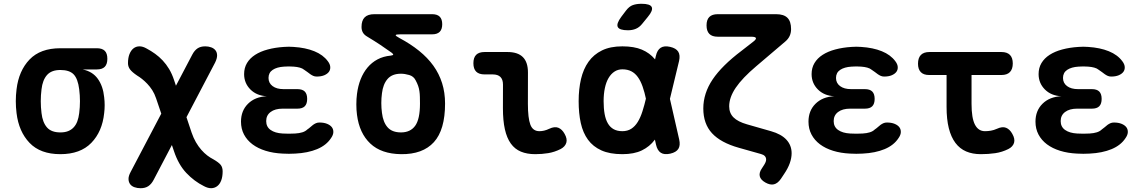

<svg xmlns="http://www.w3.org/2000/svg" viewBox="-20 -805 6040 1015"><path d="M416.4 -437.9Q469.2 -427.4 497.1 -388.3Q525 -349.2 530.7 -291Q533.3 -270 533.3 -249Q533.3 -228 530.7 -207Q520.7 -109.5 462.8 -49.8Q404.9 10 299.1 10Q193.3 10 136.2 -49.8Q79.2 -109.5 67.5 -207Q63.5 -238.5 63.5 -270Q63.5 -301.5 67.5 -333Q79.2 -430.8 136.2 -490.4Q193.3 -550 299.1 -550H491.8Q520.2 -550 533.9 -536.3Q547.5 -522.7 547.5 -494.3Q547.5 -465.9 533.9 -451.9Q520.2 -437.9 491.8 -437.9ZM299.1 -105Q323.2 -105 340.3 -111.9Q357.5 -118.8 369.7 -132Q381.9 -145.1 388.8 -163.9Q395.7 -182.6 398.7 -207Q402.7 -238.5 402.7 -270Q402.7 -301.5 398.7 -333Q391.7 -388.8 369.3 -411.9Q347 -435 299.1 -435Q251.9 -435 228.5 -408.4Q205.1 -381.8 199.5 -333Q195.5 -301.5 195.5 -270Q195.5 -238.5 199.5 -207Q205.1 -158.2 228.2 -131.6Q251.2 -105 299.1 -105Z M792.1 146Q780.6 168 764.2 179Q747.8 190 723.1 190Q705.8 190 690.9 184.7Q676 179.5 667.9 168.5Q659.8 157.5 659.4 141.4Q659.1 125.3 670.6 104L996.5 -516.3Q1008 -538.3 1024 -549.1Q1040.1 -560 1064.8 -560Q1082.1 -560 1096.5 -554.7Q1110.9 -549.5 1119.2 -538.8Q1127.5 -528.2 1127.7 -512.1Q1127.8 -496 1117 -474ZM1107.4 36.9Q1136.7 53.8 1146.9 66.9Q1157 80 1157 101Q1157 128.9 1149.5 148.8Q1142 168.7 1128.4 179Q1114.8 189.4 1096.9 189.9Q1079.1 190.3 1058.1 179Q1006.6 153.4 964.9 109.2Q923.3 65.1 899.6 -6.2L805.3 -284.7Q797 -309.5 784.9 -328.4Q772.7 -347.3 758.7 -361.9Q744.7 -376.6 730.9 -387.5Q717.1 -398.4 705.5 -405.2Q678 -423.8 667.3 -438.3Q656.6 -452.8 656.6 -471Q656.6 -498.9 664.4 -518.8Q672.3 -538.7 685.6 -549.2Q698.8 -559.7 716.8 -560Q734.8 -560.3 755.5 -548.3Q778.8 -535.8 800.1 -520.5Q821.4 -505.2 840.1 -485.3Q858.7 -465.5 874 -440.1Q889.3 -414.7 900.2 -381.6L992.9 -104.2Q1002.6 -75.8 1015.7 -53.1Q1028.9 -30.4 1044.3 -12.9Q1059.8 4.7 1075.8 16.9Q1091.9 29.1 1107.4 36.9Z M1713.1 -481.4Q1725 -465.9 1725.9 -451.1Q1726.8 -436.2 1718.7 -425.2Q1710.6 -414.2 1694.2 -407.2Q1677.8 -400.3 1654.1 -400.3Q1644.2 -400.3 1636 -403.9Q1627.9 -407.5 1620.6 -412.6Q1613.3 -417.7 1605.5 -423.9Q1597.7 -430.1 1588.2 -436Q1579.3 -443.6 1565 -447.5Q1550.8 -451.5 1532.1 -452.8Q1519.4 -453.8 1506.9 -453.8Q1494.3 -453.8 1481.6 -452.8Q1443.7 -450.5 1421.6 -435.7Q1399.5 -420.9 1399.5 -392.9Q1399.5 -366 1420.9 -349.9Q1442.3 -333.8 1479.1 -333.8H1552.2Q1578.5 -333.8 1591.1 -321.2Q1603.8 -308.5 1603.8 -282.2Q1603.8 -255.9 1591.1 -243.2Q1578.5 -230.6 1552.2 -230.6H1474Q1433.9 -230.6 1410.6 -213Q1387.2 -195.5 1387.2 -165Q1387.2 -134.4 1410.6 -118Q1433.9 -101.5 1474 -99.2Q1490.5 -98.2 1507.1 -98.2Q1523.8 -98.2 1540.3 -99.2Q1562.2 -100.5 1578.2 -105.5Q1594.3 -110.5 1604.6 -120.6Q1613.5 -126.5 1620.6 -133Q1627.8 -139.6 1634.9 -144.9Q1642.1 -150.1 1650.2 -153.7Q1658.4 -157.3 1668.6 -157.3Q1692.3 -157.3 1709.2 -150.4Q1726.1 -143.4 1734.4 -132.4Q1742.6 -121.4 1742.2 -106.5Q1741.8 -91.7 1730.2 -75.2Q1705.6 -37.2 1656.6 -16.7Q1607.5 3.7 1540.3 7Q1523.8 8 1507.1 8Q1490.5 8 1474 7Q1424.6 4.7 1384.1 -7.9Q1343.7 -20.4 1314.7 -42.1Q1285.8 -63.8 1269.9 -94Q1254 -124.2 1254 -161.9Q1254 -219.8 1291.2 -256.6Q1328.4 -293.4 1390.5 -296.3Q1336.7 -298.9 1303.6 -332.2Q1270.5 -365.6 1270.5 -413.3Q1270.5 -446.2 1285.7 -471.7Q1301 -497.2 1328.6 -515Q1356.2 -532.9 1395.3 -543.4Q1434.5 -554 1481.6 -557Q1494.3 -558 1506.9 -558Q1519.4 -558 1532.1 -557Q1595.4 -553 1641.8 -534.1Q1688.2 -515.2 1713.1 -481.4Z M2091.7 -604Q2150.4 -572.7 2195.5 -536.3Q2240.5 -500 2271 -457.7Q2301.4 -415.3 2317.1 -365.5Q2332.8 -315.7 2332.8 -257.6Q2332.8 -118.5 2273.8 -53.6Q2214.8 11.4 2100 10Q1995.7 8.6 1937.7 -46.1Q1879.7 -100.8 1867.2 -198Q1863.8 -223.4 1863.8 -253.1Q1863.8 -282.9 1867.2 -308.3Q1872.6 -350.9 1886.6 -386.2Q1900.6 -421.4 1923 -448.2Q1945.5 -475 1975.9 -491.1Q2006.4 -507.3 2045.4 -511Q2057.5 -512.7 2058.6 -515.9Q2059.8 -519 2050.4 -526.4Q2023.5 -545.9 1991.8 -567Q1960.1 -588.1 1920.9 -611.7Q1905.7 -620.4 1898.4 -633Q1891.2 -645.6 1891.2 -662.4Q1891.2 -696.7 1907.8 -713.3Q1924.5 -730 1958.8 -730H2264.7Q2291.4 -730 2304.6 -716.8Q2317.8 -703.6 2317.8 -676.9Q2317.8 -650.2 2304.5 -636.8Q2291.1 -623.5 2264.4 -623.5H2096.6Q2073.1 -623.5 2071.8 -619.4Q2070.5 -615.3 2091.7 -604ZM2177.2 -380.5Q2166.7 -401.7 2143.2 -408.5Q2119.7 -415.3 2099.7 -415.3Q2052.8 -415.3 2028.9 -387.6Q2004.9 -359.9 1999.2 -311.8Q1995.8 -286.4 1995.8 -260.2Q1995.8 -233.9 1999.2 -208.5Q2005.2 -158.9 2029 -132Q2052.8 -105 2100 -105Q2149.3 -105 2174.7 -139.9Q2200.2 -174.8 2200.2 -257.6Q2200.2 -277.2 2199.7 -293.1Q2199.3 -309 2197.2 -323.3Q2195.2 -337.6 2190.4 -351.3Q2185.6 -365 2177.2 -380.5Z M2770.7 -256.2Q2770.7 -180.7 2783.7 -146.1Q2796.7 -111.5 2831.7 -111.5Q2843.8 -111.5 2856.6 -114.5Q2869.4 -117.4 2883.7 -124.3Q2912.1 -137.7 2931.8 -129.6Q2951.5 -121.5 2964.6 -97.6Q2980.1 -70.6 2973.7 -50.1Q2967.3 -29.5 2943.7 -17.1Q2911.7 -1 2878.6 4.5Q2845.6 10 2809.7 10Q2766 10 2733.8 -3.4Q2701.6 -16.7 2680.5 -46Q2659.4 -75.3 2649 -121.6Q2638.7 -167.8 2638.7 -232.9L2639 -357.6Q2639 -384.6 2625.5 -398.1Q2612 -411.6 2585 -411.6H2541.8Q2512 -411.6 2497.3 -426.3Q2482.6 -441 2482.6 -470.8Q2482.6 -500.6 2497.3 -515.3Q2512 -530 2541.8 -530H2663Q2717.3 -530 2744.2 -503.1Q2771 -476.3 2771 -422Z M3374.9 -679.1Q3360 -660.5 3341.4 -652.8Q3322.8 -645 3299.8 -645Q3254.5 -645 3245.9 -662.3Q3237.3 -679.5 3264.3 -716L3289.2 -748.9Q3306.2 -771.3 3325.5 -778.1Q3344.8 -785 3371.6 -785Q3417.5 -785 3425.4 -767.4Q3433.3 -749.9 3404.6 -715.5ZM3570.5 -67.7Q3577.6 -36.3 3566.1 -18.1Q3554.6 0.2 3523.2 7.3Q3491.8 14.4 3473.4 2.5Q3455 -9.3 3447.9 -40.7L3396 -277.3Q3387.7 -317.3 3377.1 -347.4Q3366.5 -377.6 3351.7 -397.9Q3337 -418.2 3317.1 -428.3Q3297.2 -438.5 3270 -438.5Q3246.7 -438.5 3228.4 -426.5Q3210.1 -414.5 3197.2 -392.7Q3184.3 -371 3177.7 -339.7Q3171 -308.5 3171 -270H3039Q3039 -334 3051.4 -387Q3063.8 -440 3091.1 -478.5Q3118.4 -517 3162.4 -538.5Q3206.4 -560 3270 -560Q3332.1 -560 3373.3 -542.6Q3414.4 -525.1 3441.5 -492.7Q3468.6 -460.2 3485.5 -413.8Q3502.4 -367.3 3515.4 -309.3ZM3447.2 -509.3Q3454.3 -540.7 3472.7 -552.5Q3491.1 -564.4 3522.5 -557.3Q3553.9 -550.2 3565.4 -531.9Q3576.9 -513.7 3569.8 -482.3L3515.4 -257Q3501.4 -199 3484.5 -150Q3467.6 -101 3441 -65.5Q3414.4 -30 3373.3 -10Q3332.1 10 3270 10Q3203.6 10 3159.2 -10Q3114.9 -30 3088.3 -66.5Q3061.7 -103 3050.3 -154.5Q3039 -206 3039 -270H3171Q3171 -232.2 3176.3 -202.6Q3181.6 -173 3193.4 -152.8Q3205.1 -132.5 3224.1 -122Q3243 -111.5 3270 -111.5Q3297.2 -111.5 3317.1 -124.2Q3337 -136.9 3351.4 -160.3Q3365.8 -183.6 3376.2 -216.3Q3386.7 -249 3396 -289Z M3978.1 -455.1Q3904.2 -392.6 3869.5 -341.3Q3834.8 -290 3834.8 -243Q3834.8 -207.2 3857.8 -184.3Q3880.8 -161.4 3929.1 -147.7L4056 -111.4Q4110.3 -96 4137.6 -66.2Q4164.9 -36.3 4164.9 5.2Q4164.9 29.8 4155.3 57.3Q4145.6 84.8 4125.3 114.6L4108.1 140.5Q4091.5 164.5 4071.4 169.4Q4051.3 174.3 4025.9 159.8Q4000.5 145.3 3996.3 126Q3992.1 106.8 4008.7 83.5L4020.1 65.8Q4025.1 57.8 4027.6 51Q4030.1 44.2 4030.1 38.6Q4030.1 27.7 4023.3 20.3Q4016.6 12.9 4003.1 9.3L3885.8 -23.8Q3790.1 -50.7 3744 -100.7Q3698 -150.8 3698 -231.5Q3698 -311.8 3747.3 -385.1Q3796.7 -458.4 3900.1 -536.4L3959.7 -582.8Q3978.2 -596.5 3976.2 -603.7Q3974.2 -610.9 3950.7 -610.9H3774.3Q3744.5 -610.9 3729.8 -625.9Q3715.1 -641 3715.1 -670.8Q3715.1 -700.6 3729.8 -715.3Q3744.5 -730 3774.3 -730H4083.1Q4123.6 -730 4142.8 -710.8Q4162 -691.6 4162 -651.1Q4162 -631.2 4154.4 -614.8Q4146.8 -598.5 4131.6 -585.7Z M4713.1 -481.4Q4725 -465.9 4725.9 -451.1Q4726.8 -436.2 4718.7 -425.2Q4710.6 -414.2 4694.2 -407.2Q4677.8 -400.3 4654.1 -400.3Q4644.2 -400.3 4636 -403.9Q4627.9 -407.5 4620.6 -412.6Q4613.3 -417.7 4605.5 -423.9Q4597.7 -430.1 4588.2 -436Q4579.3 -443.6 4565 -447.5Q4550.8 -451.5 4532.1 -452.8Q4519.4 -453.8 4506.9 -453.8Q4494.3 -453.8 4481.6 -452.8Q4443.7 -450.5 4421.6 -435.7Q4399.5 -420.9 4399.5 -392.9Q4399.5 -366 4420.9 -349.9Q4442.3 -333.8 4479.1 -333.8H4552.2Q4578.5 -333.8 4591.1 -321.2Q4603.8 -308.5 4603.8 -282.2Q4603.8 -255.9 4591.1 -243.2Q4578.5 -230.6 4552.2 -230.6H4474Q4433.9 -230.6 4410.6 -213Q4387.2 -195.5 4387.2 -165Q4387.2 -134.4 4410.6 -118Q4433.9 -101.5 4474 -99.2Q4490.5 -98.2 4507.1 -98.2Q4523.8 -98.2 4540.3 -99.2Q4562.2 -100.5 4578.2 -105.5Q4594.3 -110.5 4604.6 -120.6Q4613.5 -126.5 4620.6 -133Q4627.8 -139.6 4634.9 -144.9Q4642.1 -150.1 4650.2 -153.7Q4658.4 -157.3 4668.6 -157.3Q4692.3 -157.3 4709.2 -150.4Q4726.1 -143.4 4734.4 -132.4Q4742.6 -121.4 4742.2 -106.5Q4741.8 -91.7 4730.2 -75.2Q4705.6 -37.2 4656.6 -16.7Q4607.5 3.7 4540.3 7Q4523.8 8 4507.1 8Q4490.5 8 4474 7Q4424.6 4.7 4384.1 -7.9Q4343.7 -20.4 4314.7 -42.1Q4285.8 -63.8 4269.9 -94Q4254 -124.2 4254 -161.9Q4254 -219.8 4291.2 -256.6Q4328.4 -293.4 4390.5 -296.3Q4336.7 -298.9 4303.6 -332.2Q4270.5 -365.6 4270.5 -413.3Q4270.5 -446.2 4285.7 -471.7Q4301 -497.2 4328.6 -515Q4356.2 -532.9 4395.3 -543.4Q4434.5 -554 4481.6 -557Q4494.3 -558 4506.9 -558Q4519.4 -558 4532.1 -557Q4595.4 -553 4641.8 -534.1Q4688.2 -515.2 4713.1 -481.4Z M5274.1 -530Q5303.9 -530 5319 -514.7Q5334 -499.4 5334 -469.6Q5334 -439.8 5319 -424.1Q5303.9 -408.5 5274.1 -408.5H4891.5Q4862.4 -408.5 4847.7 -423.8Q4833 -439.1 4833 -468.2Q4833 -498.7 4848 -514.3Q4863.1 -530 4893.6 -530ZM5250.5 -124.3Q5278.9 -137.4 5298.6 -129.5Q5318.3 -121.5 5331.4 -97.6Q5346.9 -70.6 5340.7 -49.9Q5334.4 -29.2 5310.5 -17.1Q5277 -0.4 5240.9 4.8Q5204.9 10 5165 10Q5121.3 10 5087.6 -4.4Q5053.9 -18.8 5030.8 -49.5Q5007.7 -80.2 4995.8 -127.5Q4984 -174.8 4984 -239.9V-530H5116V-256.2Q5116 -180.7 5134 -146.1Q5152 -111.5 5187 -111.5Q5202.8 -111.5 5218.3 -114.2Q5233.8 -116.8 5250.5 -124.3Z M5913.1 -481.4Q5925 -465.9 5925.9 -451.1Q5926.8 -436.2 5918.7 -425.2Q5910.6 -414.2 5894.2 -407.2Q5877.8 -400.3 5854.1 -400.3Q5844.2 -400.3 5836 -403.9Q5827.9 -407.5 5820.6 -412.6Q5813.3 -417.7 5805.5 -423.9Q5797.7 -430.1 5788.2 -436Q5779.3 -443.6 5765 -447.5Q5750.8 -451.5 5732.1 -452.8Q5719.4 -453.8 5706.9 -453.8Q5694.3 -453.8 5681.6 -452.8Q5643.7 -450.5 5621.6 -435.7Q5599.5 -420.9 5599.5 -392.9Q5599.5 -366 5620.9 -349.9Q5642.3 -333.8 5679.1 -333.8H5752.2Q5778.5 -333.8 5791.1 -321.2Q5803.8 -308.5 5803.8 -282.2Q5803.8 -255.9 5791.1 -243.2Q5778.5 -230.6 5752.2 -230.6H5674Q5633.9 -230.6 5610.6 -213Q5587.2 -195.5 5587.2 -165Q5587.2 -134.4 5610.6 -118Q5633.9 -101.5 5674 -99.2Q5690.5 -98.2 5707.1 -98.2Q5723.8 -98.2 5740.3 -99.2Q5762.2 -100.5 5778.2 -105.5Q5794.3 -110.5 5804.6 -120.6Q5813.5 -126.5 5820.6 -133Q5827.8 -139.6 5834.9 -144.9Q5842.1 -150.1 5850.2 -153.7Q5858.4 -157.3 5868.6 -157.3Q5892.3 -157.3 5909.2 -150.4Q5926.1 -143.4 5934.4 -132.4Q5942.6 -121.4 5942.2 -106.5Q5941.8 -91.7 5930.2 -75.2Q5905.6 -37.2 5856.6 -16.7Q5807.5 3.7 5740.3 7Q5723.8 8 5707.1 8Q5690.5 8 5674 7Q5624.6 4.7 5584.1 -7.9Q5543.7 -20.4 5514.7 -42.1Q5485.8 -63.8 5469.9 -94Q5454 -124.2 5454 -161.9Q5454 -219.8 5491.2 -256.6Q5528.4 -293.4 5590.5 -296.3Q5536.7 -298.9 5503.6 -332.2Q5470.5 -365.6 5470.5 -413.3Q5470.5 -446.2 5485.7 -471.7Q5501 -497.2 5528.6 -515Q5556.2 -532.9 5595.3 -543.4Q5634.5 -554 5681.6 -557Q5694.3 -558 5706.9 -558Q5719.4 -558 5732.1 -557Q5795.4 -553 5841.8 -534.1Q5888.2 -515.2 5913.1 -481.4Z"/></svg>

Font: Maple Mono
Style: Regular
Weight: 400
Monospace: yes
Designer: subframe7536
Version: Version 7.300